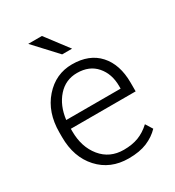

<svg xmlns="http://www.w3.org/2000/svg" viewBox="-179 -841 873 957"><g transform="rotate(-30 257.5 -362.5)"><path d="M280.8 9.8Q175.3 9.8 110.1 -61.8Q44.9 -133.3 44.9 -248.5V-275.4Q44.9 -391.1 109.6 -464.6Q174.3 -538.1 268.6 -538.1Q367.7 -538.1 422.1 -477.8Q476.6 -417.5 476.6 -312.5V-262.7H103.5V-248.5Q103.5 -157.7 151.9 -98.6Q200.2 -39.6 280.8 -39.6Q329.1 -39.6 365.5 -53.5Q401.9 -67.4 434.6 -97.7L459.5 -57.6Q429.7 -26.4 386.7 -8.3Q343.8 9.8 280.8 9.8ZM268.6 -488.3Q202.6 -488.3 158.9 -439.2Q115.2 -390.1 105.5 -312H418.5V-326.7Q418.5 -397 378.9 -442.6Q339.4 -488.3 268.6 -488.3ZM308.6 -605.5H251.5L131.3 -735.4H210Z"/></g></svg>

Font: Franko
Style: Light
Weight: 300
Designer: Google
Version: Version 1.200310; 2013